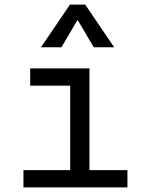

<svg xmlns="http://www.w3.org/2000/svg" viewBox="-20 -815 626 835"><path d="M82 0V-75.2H285.2V-442.4H111.3V-517.6H369.1V-75.2H534.2V0ZM158.2 -609.4 284.2 -794.9H350.6L476.6 -609.4H387.7L317.4 -728.5L247.1 -609.4Z"/></svg>

Font: CaskaydiaMono NF SemiLight
Style: Regular
Weight: 350
Designer: Aaron Bell
Foundry: Saja Typeworks
Version: Version 2111.001; ttfautohint (v1.8.4);Nerd Fonts 3.1.1